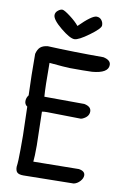

<svg xmlns="http://www.w3.org/2000/svg" viewBox="-94 -910 630 965"><g transform="rotate(10 221.0 -427.5)"><path d="M320 -850Q336 -850 345.5 -838Q355 -826 354.5 -810.5Q354 -795 302 -757Q250 -719 229 -719Q206 -719 158 -758.5Q110 -798 110 -821Q110 -835 122.5 -845Q135 -855 145 -854.5Q155 -854 185.5 -831Q216 -808 233 -787Q296 -850 320 -850ZM55 -344Q41 -353 41 -370Q41 -387 52 -401Q48 -501 48 -612Q54 -636 66.5 -647Q79 -658 103 -661Q235 -655 389 -655Q427 -647 427 -622Q427 -580 345 -573Q323 -572 297 -572H232Q213 -572 127 -580Q127 -455 131 -408Q184 -407 335 -407Q371 -400 371 -374.5Q371 -349 342 -335Q339 -333 331 -331L158 -334Q142 -334 132 -332L136 -160Q136 -102 133 -77L365 -80Q397 -75 397 -53Q397 -38 383.5 -23Q370 -8 352 -4L96 0Q73 0 64 -8.5Q55 -17 55 -37Q59 -65 59 -127V-197Z"/></g></svg>

Font: Patrick Hand
Style: Regular
Weight: 400
Designer: Patrick Wagesreiter
Foundry: Patrick Wagesreiter
Version: Version 1.003;PS 001.003;hotconv 1.0.70;makeotf.lib2.5.58329